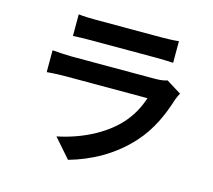

<svg xmlns="http://www.w3.org/2000/svg" viewBox="-114 -907 1228 1105"><g transform="rotate(15 500.0 -354.5)"><path d="M223 -767V-638C252 -640 295 -641 327 -641C387 -641 654 -641 710 -641C746 -641 793 -640 820 -638V-767C792 -763 743 -762 712 -762C654 -762 390 -762 327 -762C293 -762 251 -763 223 -767ZM904 -477 815 -532C801 -526 774 -522 742 -522C673 -522 316 -522 247 -522C216 -522 173 -525 131 -528V-398C173 -402 223 -403 247 -403C337 -403 679 -403 730 -403C712 -347 681 -285 627 -230C551 -152 431 -86 281 -55L380 58C508 22 636 -46 737 -158C812 -241 855 -338 885 -435C889 -446 897 -464 904 -477Z"/></g></svg>

Font: Noto Sans Mono CJK SC
Style: Bold
Weight: 700
Designer: Ryoko NISHIZUKA 西塚涼子 (kana, bopomofo & ideographs); Paul D. Hunt (Latin, Greek & Cyrillic); Sandoll Communications 산돌커뮤니
Foundry: Adobe
Version: Version 2.004;hotconv 1.0.118;makeotfexe 2.5.65603